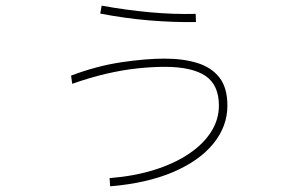

<svg xmlns="http://www.w3.org/2000/svg" viewBox="-20 -625 1040 678"><path d="M369 33 367 4Q454 -3 524.5 -25Q595 -47 646.5 -81.5Q698 -116 725.5 -159.5Q753 -203 753 -252Q753 -325 705.5 -357Q658 -389 561 -389Q518 -389 465.5 -383.5Q413 -378 355 -364.5Q297 -351 235 -329L231 -358Q321 -392 407.5 -405Q494 -418 561 -418Q627 -418 677 -402.5Q727 -387 755 -351Q783 -315 783 -252Q783 -179 733.5 -118Q684 -57 591.5 -17.5Q499 22 369 33ZM672 -547Q591 -546 507 -553Q423 -560 334 -577L339 -605Q428 -589 511.5 -581.5Q595 -574 671 -576Z"/></svg>

Font: Murecho Thin ExtraLight
Style: Regular
Weight: 250
Version: Version 1.010